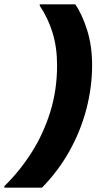

<svg xmlns="http://www.w3.org/2000/svg" viewBox="-78 -780 479 888"><path d="M-58 81Q12 13 67 -73Q122 -159 154 -261Q186 -363 186 -478Q186 -561 165 -629Q144 -697 106 -753V-760H270Q301 -716 324.5 -642.5Q348 -569 348 -478Q348 -377 321.5 -275.5Q295 -174 243 -81Q191 12 116 88H-58Z"/></svg>

Font: Kufam
Style: Bold Italic
Weight: 700
Italic angle: -11°
Designer: Artur Schmal
Foundry: Original Type
Version: Version 1.301; ttfautohint (v1.8.3)